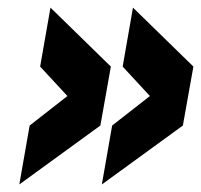

<svg xmlns="http://www.w3.org/2000/svg" viewBox="-20 -489 533 509"><path d="M492.7 -312.5 464.8 -156.2 250 0 277.3 -156.2 377.4 -234.4 305.2 -312.5 332.5 -468.8ZM273.9 -312.5 246.1 -156.2 31.2 0 58.6 -156.2 158.7 -234.4 86.4 -312.5 113.8 -468.8Z"/></svg>

Font: Signwood
Style: Italic
Weight: 400
Italic angle: -10°
Designer: GGBotNet
Foundry: GGBotNet
Version: 0.95